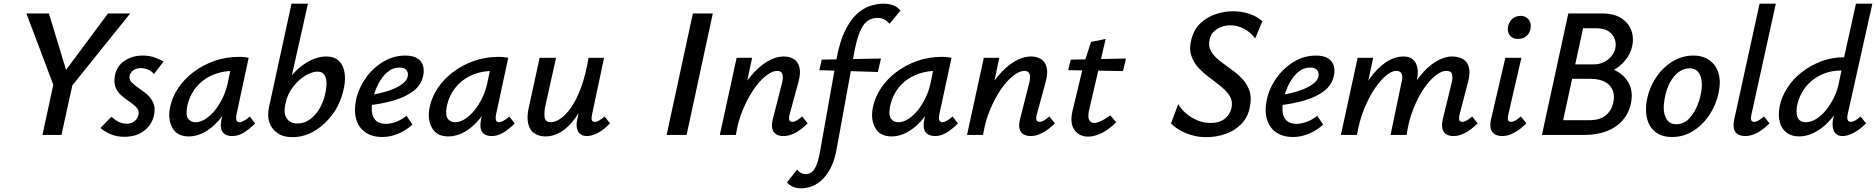

<svg xmlns="http://www.w3.org/2000/svg" viewBox="-20 -731 10162 1040"><path d="M345 -235 298 -299 565 -658H685ZM210 0 274 -297H378L313 0ZM281 -239 123 -658H245L354 -299Z M653 10Q609 10 576 -5.5Q543 -21 524 -38L584 -99Q597 -85 619 -73Q641 -61 667 -61Q693 -61 709.5 -75.5Q726 -90 730 -109Q735 -131 721 -147Q707 -163 684 -178.5Q661 -194 639 -212.5Q617 -231 606 -257.5Q595 -284 603 -324Q613 -374 655 -402Q697 -430 753 -430Q789 -430 817 -420Q845 -410 866 -398L814 -330Q802 -345 783 -353.5Q764 -362 742 -362Q717 -362 701 -349.5Q685 -337 682 -321Q678 -301 692.5 -285.5Q707 -270 730.5 -254.5Q754 -239 776 -220Q798 -201 810.5 -173.5Q823 -146 814 -106Q803 -56 761 -23Q719 10 653 10Z M1003 8Q940 8 914 -38Q888 -84 901 -149Q912 -204 945 -253.5Q978 -303 1028.5 -341Q1079 -379 1141.5 -401Q1204 -423 1274 -423Q1292 -423 1304 -421.5Q1316 -420 1327 -418L1261 -111Q1253 -69 1277 -69Q1288 -69 1302.5 -77.5Q1317 -86 1333 -100L1362 -62Q1326 -27 1296.5 -10.5Q1267 6 1238 6Q1216 6 1200 -3Q1184 -12 1178.5 -32Q1173 -52 1180 -85L1215 -243L1263 -277Q1248 -215 1221 -162.5Q1194 -110 1158.5 -71.5Q1123 -33 1083 -12.5Q1043 8 1003 8ZM1039 -69Q1066 -69 1093 -86.5Q1120 -104 1144 -133.5Q1168 -163 1186 -200.5Q1204 -238 1213 -278L1234 -381L1281 -344Q1273 -346 1264 -346.5Q1255 -347 1246 -347Q1195 -347 1152 -332.5Q1109 -318 1076.5 -292Q1044 -266 1022.5 -229.5Q1001 -193 993 -149Q986 -105 1000 -87Q1014 -69 1039 -69Z M1563 12Q1515 12 1483 -10Q1451 -32 1439 -68.5Q1427 -105 1437 -150L1559 -711H1648L1561 -323Q1587 -354 1618 -377Q1649 -400 1682 -412.5Q1715 -425 1746 -425Q1794 -425 1818.5 -398.5Q1843 -372 1847.5 -329Q1852 -286 1839 -238Q1822 -166 1780 -110Q1738 -54 1682 -21Q1626 12 1563 12ZM1525 -163Q1518 -131 1524.5 -108.5Q1531 -86 1548.5 -74Q1566 -62 1591 -62Q1624 -62 1653 -80.5Q1682 -99 1704.5 -133Q1727 -167 1739 -212Q1747 -242 1748.5 -272Q1750 -302 1739 -322.5Q1728 -343 1699 -343Q1677 -343 1650 -330Q1623 -317 1598.5 -294.5Q1574 -272 1555 -242.5Q1536 -213 1529 -180Z M2050 11Q1996 11 1959.5 -14Q1923 -39 1909.5 -85Q1896 -131 1909 -192Q1923 -255 1962 -309.5Q2001 -364 2056.5 -397Q2112 -430 2175 -430Q2217 -430 2240.5 -415Q2264 -400 2271.5 -374.5Q2279 -349 2272 -320Q2261 -269 2218 -237Q2175 -205 2113 -187Q2051 -169 1981 -161L1985 -216Q2041 -225 2084.5 -239.5Q2128 -254 2155.5 -273.5Q2183 -293 2188 -315Q2191 -324 2189 -335.5Q2187 -347 2176.5 -356Q2166 -365 2144 -365Q2107 -365 2078.5 -340.5Q2050 -316 2030 -278Q2010 -240 2001 -198Q1991 -157 1994.5 -125.5Q1998 -94 2017 -77Q2036 -60 2069 -60Q2093 -60 2123.5 -70.5Q2154 -81 2182 -104L2214 -56Q2191 -35 2164 -20Q2137 -5 2108.5 3Q2080 11 2050 11Z M2409 8Q2346 8 2320 -38Q2294 -84 2307 -149Q2318 -204 2351 -253.5Q2384 -303 2434.5 -341Q2485 -379 2547.5 -401Q2610 -423 2680 -423Q2698 -423 2710 -421.5Q2722 -420 2733 -418L2667 -111Q2659 -69 2683 -69Q2694 -69 2708.5 -77.5Q2723 -86 2739 -100L2768 -62Q2732 -27 2702.5 -10.5Q2673 6 2644 6Q2622 6 2606 -3Q2590 -12 2584.5 -32Q2579 -52 2586 -85L2621 -243L2669 -277Q2654 -215 2627 -162.5Q2600 -110 2564.5 -71.5Q2529 -33 2489 -12.5Q2449 8 2409 8ZM2445 -69Q2472 -69 2499 -86.5Q2526 -104 2550 -133.5Q2574 -163 2592 -200.5Q2610 -238 2619 -278L2640 -381L2687 -344Q2679 -346 2670 -346.5Q2661 -347 2652 -347Q2601 -347 2558 -332.5Q2515 -318 2482.5 -292Q2450 -266 2428.5 -229.5Q2407 -193 2399 -149Q2392 -105 2406 -87Q2420 -69 2445 -69Z M2936 8Q2915 8 2894 1Q2873 -6 2858.5 -23.5Q2844 -41 2839 -72.5Q2834 -104 2845 -152L2903 -418H2992L2935 -162Q2926 -122 2930 -95.5Q2934 -69 2964 -69Q2987 -69 3015.5 -88Q3044 -107 3073 -148Q3102 -189 3127 -256Q3152 -323 3168 -418H3219Q3196 -303 3164 -221.5Q3132 -140 3094.5 -89.5Q3057 -39 3017 -15.5Q2977 8 2936 8ZM3157 6Q3138 6 3124.5 -4Q3111 -14 3105.5 -34Q3100 -54 3107 -85L3179 -418H3252L3187 -111Q3183 -92 3185.5 -81.5Q3188 -71 3202 -71Q3213 -71 3225 -78Q3237 -85 3255 -100L3284 -63Q3251 -28 3218.5 -11Q3186 6 3157 6Z M3591 0 3733 -658H3841L3699 0Z M4224 6Q4202 6 4185.5 -3Q4169 -12 4163.5 -32.5Q4158 -53 4166 -85L4217 -286Q4223 -312 4218 -329.5Q4213 -347 4189 -347Q4163 -347 4129 -320.5Q4095 -294 4062.5 -246.5Q4030 -199 4003.5 -136Q3977 -73 3966 0H3903Q3927 -103 3963 -182Q3999 -261 4043.5 -315Q4088 -369 4134.5 -397Q4181 -425 4226 -425Q4258 -425 4280.5 -410.5Q4303 -396 4310.5 -365.5Q4318 -335 4305 -287L4257 -111Q4252 -93 4255 -82Q4258 -71 4272 -71Q4283 -71 4295 -78Q4307 -85 4325 -100L4355 -63Q4321 -29 4288 -11.5Q4255 6 4224 6ZM3879 0 3970 -418H4054L3965 0Z M4320 289Q4293 289 4273.5 280Q4254 271 4243 257L4298 187Q4306 199 4318 205.5Q4330 212 4346 212Q4360 212 4373.5 204Q4387 196 4399.5 170Q4412 144 4422 89L4511 -411Q4528 -505 4557 -564Q4586 -623 4621 -655Q4656 -687 4693.5 -699Q4731 -711 4764 -711Q4796 -711 4819.5 -702Q4843 -693 4857 -673L4798 -602Q4785 -618 4769.5 -626Q4754 -634 4732 -634Q4703 -634 4679.5 -618Q4656 -602 4638 -560Q4620 -518 4605 -436L4514 64Q4502 137 4478 181.5Q4454 226 4425.5 249.5Q4397 273 4369.5 281Q4342 289 4320 289ZM4418 -351 4431 -408 4752 -414 4735 -341Z M4810 8Q4747 8 4721 -38Q4695 -84 4708 -149Q4719 -204 4752 -253.5Q4785 -303 4835.5 -341Q4886 -379 4948.5 -401Q5011 -423 5081 -423Q5099 -423 5111 -421.5Q5123 -420 5134 -418L5068 -111Q5060 -69 5084 -69Q5095 -69 5109.5 -77.5Q5124 -86 5140 -100L5169 -62Q5133 -27 5103.5 -10.5Q5074 6 5045 6Q5023 6 5007 -3Q4991 -12 4985.5 -32Q4980 -52 4987 -85L5022 -243L5070 -277Q5055 -215 5028 -162.5Q5001 -110 4965.5 -71.5Q4930 -33 4890 -12.5Q4850 8 4810 8ZM4846 -69Q4873 -69 4900 -86.5Q4927 -104 4951 -133.5Q4975 -163 4993 -200.5Q5011 -238 5020 -278L5041 -381L5088 -344Q5080 -346 5071 -346.5Q5062 -347 5053 -347Q5002 -347 4959 -332.5Q4916 -318 4883.5 -292Q4851 -266 4829.5 -229.5Q4808 -193 4800 -149Q4793 -105 4807 -87Q4821 -69 4846 -69Z M5563 6Q5541 6 5524.5 -3Q5508 -12 5502.5 -32.5Q5497 -53 5505 -85L5556 -286Q5562 -312 5557 -329.5Q5552 -347 5528 -347Q5502 -347 5468 -320.5Q5434 -294 5401.5 -246.5Q5369 -199 5342.5 -136Q5316 -73 5305 0H5242Q5266 -103 5302 -182Q5338 -261 5382.5 -315Q5427 -369 5473.5 -397Q5520 -425 5565 -425Q5597 -425 5619.5 -410.5Q5642 -396 5649.5 -365.5Q5657 -335 5644 -287L5596 -111Q5591 -93 5594 -82Q5597 -71 5611 -71Q5622 -71 5634 -78Q5646 -85 5664 -100L5694 -63Q5660 -29 5627 -11.5Q5594 6 5563 6ZM5218 0 5309 -418H5393L5304 0Z M5874 9Q5826 9 5800 -27Q5774 -63 5789 -128L5850 -383L5890 -504L5969 -520L5880 -138Q5871 -100 5879 -82.5Q5887 -65 5907 -65Q5923 -65 5945.5 -76Q5968 -87 5994 -106L6026 -69Q5988 -30 5948.5 -10.5Q5909 9 5874 9ZM5766 -351 5780 -408 6079 -414 6063 -346Z M6512 12Q6474 12 6437 1.5Q6400 -9 6370.5 -26Q6341 -43 6323 -63L6362 -167Q6379 -138 6406.5 -115Q6434 -92 6467.5 -78.5Q6501 -65 6537 -65Q6587 -65 6616 -89.5Q6645 -114 6651 -148Q6658 -183 6641.5 -210Q6625 -237 6595.5 -261Q6566 -285 6533 -309.5Q6500 -334 6473 -362.5Q6446 -391 6433 -429Q6420 -467 6433 -517Q6447 -572 6482 -605Q6517 -638 6564 -654Q6611 -670 6658 -670Q6704 -670 6746 -656.5Q6788 -643 6818 -616L6779 -523Q6751 -559 6716 -576.5Q6681 -594 6645 -594Q6619 -594 6595 -585Q6571 -576 6554 -559Q6537 -542 6532 -517Q6524 -481 6539.5 -454Q6555 -427 6584 -404Q6613 -381 6646.5 -357.5Q6680 -334 6707.5 -305.5Q6735 -277 6748 -238.5Q6761 -200 6749 -146Q6738 -94 6703 -58.5Q6668 -23 6618.5 -5.5Q6569 12 6512 12Z M6983 11Q6929 11 6892.5 -14Q6856 -39 6842.5 -85Q6829 -131 6842 -192Q6856 -255 6895 -309.5Q6934 -364 6989.5 -397Q7045 -430 7108 -430Q7150 -430 7173.5 -415Q7197 -400 7204.5 -374.5Q7212 -349 7205 -320Q7194 -269 7151 -237Q7108 -205 7046 -187Q6984 -169 6914 -161L6918 -216Q6974 -225 7017.5 -239.5Q7061 -254 7088.5 -273.5Q7116 -293 7121 -315Q7124 -324 7122 -335.5Q7120 -347 7109.5 -356Q7099 -365 7077 -365Q7040 -365 7011.5 -340.5Q6983 -316 6963 -278Q6943 -240 6934 -198Q6924 -157 6927.5 -125.5Q6931 -94 6950 -77Q6969 -60 7002 -60Q7026 -60 7056.5 -70.5Q7087 -81 7115 -104L7147 -56Q7124 -35 7097 -20Q7070 -5 7041.5 3Q7013 11 6983 11Z M7853 6Q7831 6 7815 -3Q7799 -12 7793.5 -32.5Q7788 -53 7795 -85L7844 -286Q7850 -311 7845 -329Q7840 -347 7814 -347Q7788 -347 7756 -322Q7724 -297 7692.5 -251Q7661 -205 7635.5 -141Q7610 -77 7599 0H7537Q7559 -105 7594 -185Q7629 -265 7671 -318Q7713 -371 7758.5 -398Q7804 -425 7846 -425Q7877 -425 7902 -412Q7927 -399 7936 -368.5Q7945 -338 7932 -287L7886 -111Q7882 -93 7884.5 -82Q7887 -71 7901 -71Q7912 -71 7924 -78Q7936 -85 7954 -100L7984 -63Q7950 -29 7917 -11.5Q7884 6 7853 6ZM7243 0 7334 -418H7418L7329 0ZM7275 0Q7295 -94 7327 -172Q7359 -250 7400 -306.5Q7441 -363 7487.5 -394Q7534 -425 7582 -425Q7631 -425 7649.5 -388Q7668 -351 7653 -289L7585 0H7512L7572 -287Q7579 -313 7573 -330Q7567 -347 7542 -347Q7518 -347 7487.5 -321.5Q7457 -296 7425.5 -249.5Q7394 -203 7368.5 -139.5Q7343 -76 7330 0Z M8117 6Q8094 6 8077.5 -3.5Q8061 -13 8055 -33.5Q8049 -54 8057 -87L8134 -418H8221L8150 -111Q8146 -93 8148.5 -82Q8151 -71 8165 -71Q8176 -71 8188 -78Q8200 -85 8218 -100L8248 -63Q8214 -29 8181 -11.5Q8148 6 8117 6ZM8203 -520Q8183 -520 8169.5 -529Q8156 -538 8150.5 -554Q8145 -570 8149 -589Q8154 -613 8172 -629Q8190 -645 8216 -645Q8236 -645 8249.5 -635.5Q8263 -626 8268.5 -610Q8274 -594 8270 -574Q8265 -549 8247 -534.5Q8229 -520 8203 -520Z M8332 0 8475 -658H8658Q8724 -658 8763.5 -631.5Q8803 -605 8817 -564.5Q8831 -524 8821 -481Q8813 -441 8783 -404Q8753 -367 8706.5 -344Q8660 -321 8602 -321L8614 -374Q8682 -374 8731.5 -348.5Q8781 -323 8804 -277.5Q8827 -232 8814 -170Q8803 -118 8769.5 -79.5Q8736 -41 8683.5 -20.5Q8631 0 8560 0ZM8447 -80H8590Q8644 -80 8675.5 -104.5Q8707 -129 8718 -171Q8727 -211 8716 -240.5Q8705 -270 8674.5 -287Q8644 -304 8595 -304H8461L8479 -382H8609Q8643 -382 8668 -394.5Q8693 -407 8709 -427Q8725 -447 8730 -470Q8735 -496 8726 -520.5Q8717 -545 8693 -561.5Q8669 -578 8627 -578H8555Z M9037 11Q8981 11 8947 -16Q8913 -43 8901.5 -89Q8890 -135 8901 -192Q8914 -257 8950 -311Q8986 -365 9038.5 -397.5Q9091 -430 9152 -430Q9206 -430 9241 -404Q9276 -378 9289 -333Q9302 -288 9289 -228Q9276 -164 9240 -109.5Q9204 -55 9152 -22Q9100 11 9037 11ZM9060 -58Q9095 -58 9121.5 -81.5Q9148 -105 9166.5 -143Q9185 -181 9193 -222Q9205 -281 9190 -321Q9175 -361 9131 -361Q9100 -361 9072.5 -340.5Q9045 -320 9025.5 -283.5Q9006 -247 8997 -198Q8985 -135 9001.5 -96.5Q9018 -58 9060 -58Z M9434 6Q9411 6 9394.5 -3Q9378 -12 9372.5 -32.5Q9367 -53 9374 -85L9511 -711H9599L9467 -111Q9463 -93 9465.5 -82Q9468 -71 9482 -71Q9493 -71 9505 -78Q9517 -85 9535 -100L9565 -63Q9531 -29 9498 -11.5Q9465 6 9434 6Z M9725 8Q9685 8 9658 -12Q9631 -32 9621 -68Q9611 -104 9619 -151Q9629 -205 9660.5 -254Q9692 -303 9739.5 -340Q9787 -377 9845.5 -399Q9904 -421 9969 -421L10033 -711H10122L9988 -111Q9984 -93 9988 -82Q9992 -71 10006 -71Q10016 -71 10028.5 -78Q10041 -85 10058 -100L10088 -63Q10052 -27 10019 -10.5Q9986 6 9961 6Q9937 6 9924 -6.5Q9911 -19 9907.5 -42Q9904 -65 9911 -93L9944 -243L9991 -277Q9976 -214 9948.5 -161.5Q9921 -109 9884.5 -71Q9848 -33 9807 -12.5Q9766 8 9725 8ZM9761 -69Q9790 -69 9818.5 -87Q9847 -105 9871.5 -135.5Q9896 -166 9914 -203Q9932 -240 9940 -278L9961 -381L10006 -349H9953Q9904 -349 9863 -333.5Q9822 -318 9790.5 -291Q9759 -264 9739.5 -228Q9720 -192 9713 -151Q9710 -130 9712.5 -111Q9715 -92 9727 -80.5Q9739 -69 9761 -69Z"/></svg>

Font: Ysabeau Infant SemiBold
Style: Italic
Weight: 600
Italic angle: -12°
Designer: Christian Thalmann (Catharsis Fonts)
Version: Version 2.002; featfreeze: ss01,ss02,lnum